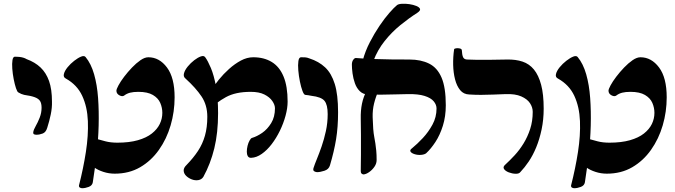

<svg xmlns="http://www.w3.org/2000/svg" viewBox="-20 -907 3574 1016"><path d="M173 -194Q165 -194 160 -196.5Q155 -199 156 -208Q158 -221 169 -240Q180 -259 190 -284.5Q200 -310 200 -337Q200 -360 192 -372.5Q184 -385 164 -392.5Q144 -400 108 -405Q100 -407 92.5 -410Q85 -413 77 -418Q71 -421 64.5 -440.5Q58 -460 52.5 -488Q47 -516 45 -543.5Q43 -571 46 -589Q49 -607 59 -607Q70 -607 81 -606Q92 -605 102.5 -602Q113 -599 121 -594Q165 -578 194.5 -550Q224 -522 239.5 -478.5Q255 -435 255 -369Q256 -337 248.5 -301Q241 -265 230 -231Q223 -207 206 -200.5Q189 -194 173 -194Z M587 12Q556 12 527 2.5Q498 -7 479.5 -20.5Q461 -34 461 -45Q462 -63 464 -86Q466 -109 470 -131Q474 -153 478 -168Q481 -175 496.5 -170.5Q512 -166 539 -159Q566 -152 601 -152Q664 -152 709.5 -165Q755 -178 783.5 -200.5Q812 -223 825.5 -251Q839 -279 839 -310Q839 -337 828 -362.5Q817 -388 789 -404.5Q761 -421 712 -421Q686 -421 668.5 -416.5Q651 -412 638 -402Q628 -394 612 -402.5Q596 -411 596 -427Q596 -435 607 -455.5Q618 -476 637 -501Q656 -526 678.5 -549.5Q701 -573 723.5 -588.5Q746 -604 765 -604Q823 -604 863.5 -550Q904 -496 904 -392Q904 -316 883 -244Q862 -172 821 -114Q780 -56 721.5 -22Q663 12 587 12ZM398 74Q421 -16 434.5 -103Q448 -190 445 -266Q442 -342 415 -400Q388 -458 329 -491Q314 -498 318 -515Q322 -532 337.5 -551Q353 -570 373 -585.5Q393 -601 409.5 -607.5Q426 -614 433 -605Q462 -570 478 -514Q494 -458 499 -388.5Q504 -319 502 -242Q500 -165 491 -88.5Q482 -12 471 58Q468 75 449.5 82Q431 89 415 89Q408 89 402.5 85.5Q397 82 398 74Z M1310 -72Q1297 -71 1291.5 -80.5Q1286 -90 1286 -104Q1286 -119 1290 -135.5Q1294 -152 1301 -164Q1308 -176 1313 -177Q1340 -185 1367.5 -204Q1395 -223 1415 -255.5Q1435 -288 1435 -334Q1435 -352 1421 -372.5Q1407 -393 1379 -407Q1351 -421 1307 -421Q1266 -421 1233.5 -414Q1201 -407 1175.5 -393Q1150 -379 1126 -361Q1118 -353 1109.5 -360Q1101 -367 1095 -379.5Q1089 -392 1089 -401Q1089 -411 1102 -434Q1115 -457 1138.5 -486Q1162 -515 1192 -542Q1222 -569 1254.5 -586.5Q1287 -604 1320 -604Q1377 -604 1418 -579Q1459 -554 1480.5 -502Q1502 -450 1502 -369Q1502 -335 1491 -294.5Q1480 -254 1461 -215Q1442 -176 1417.5 -144Q1393 -112 1365 -92.5Q1337 -73 1310 -72ZM1056 29Q1047 43 1030 46Q1013 49 995.5 42.5Q978 36 965.5 24Q953 12 952 -3.5Q951 -19 968 -35Q1003 -71 1027.5 -108Q1052 -145 1064.5 -189Q1077 -233 1077 -289Q1077 -351 1046.5 -396.5Q1016 -442 962 -491Q949 -501 953.5 -518.5Q958 -536 973.5 -555Q989 -574 1008 -588.5Q1027 -603 1043 -608.5Q1059 -614 1066 -604Q1080 -585 1096 -547Q1112 -509 1123 -450Q1134 -391 1134 -308Q1134 -204 1114 -122Q1094 -40 1056 29Z M1658 4Q1651 4 1643 -0.5Q1635 -5 1639 -18Q1645 -37 1657 -66Q1669 -95 1682 -132.5Q1695 -170 1704.5 -213.5Q1714 -257 1714 -303Q1714 -353 1697 -373.5Q1680 -394 1628 -400Q1620 -402 1611.5 -403Q1603 -404 1595 -405Q1588 -406 1580.5 -426Q1573 -446 1567 -475.5Q1561 -505 1558.5 -534.5Q1556 -564 1559 -584Q1562 -604 1573 -604Q1584 -604 1594.5 -603.5Q1605 -603 1617 -598Q1667 -582 1700.5 -550.5Q1734 -519 1751.5 -462.5Q1769 -406 1769 -313Q1769 -235 1758.5 -170.5Q1748 -106 1726 -32Q1720 -11 1697 -3.5Q1674 4 1658 4Z M2235 -96Q2226 -89 2208.5 -87.5Q2191 -86 2174.5 -91Q2158 -96 2152.5 -104.5Q2147 -113 2161 -123Q2188 -145 2217.5 -176.5Q2247 -208 2268.5 -247.5Q2290 -287 2290 -333Q2290 -353 2275 -371Q2260 -389 2226.5 -399.5Q2193 -410 2139 -409Q2109 -409 2071 -407.5Q2033 -406 1994.5 -406Q1956 -406 1926 -407Q1901 -408 1884 -424.5Q1867 -441 1858 -466.5Q1849 -492 1845.5 -518.5Q1842 -545 1842 -565Q1842 -581 1849.5 -591Q1857 -601 1864 -600Q1900 -597 1949.5 -595Q1999 -593 2051.5 -592.5Q2104 -592 2147 -592Q2207 -592 2250.5 -570.5Q2294 -549 2316.5 -496.5Q2339 -444 2339 -350Q2339 -291 2323.5 -241.5Q2308 -192 2284 -155.5Q2260 -119 2235 -96ZM1904 16Q1899 16 1894 12Q1889 8 1889 -1Q1889 -27 1889.5 -47Q1890 -67 1890 -87.5Q1890 -108 1890 -133Q1890 -158 1890 -193Q1890 -228 1889 -278Q1888 -322 1895.5 -358.5Q1903 -395 1921 -429L1984 -430Q1968 -394 1959.5 -359.5Q1951 -325 1952 -287Q1953 -250 1955 -225Q1957 -200 1960.5 -182Q1964 -164 1966.5 -147Q1969 -130 1971 -109.5Q1973 -89 1973 -60Q1973 -41 1961 -24Q1949 -7 1933 4Q1917 15 1904 16ZM1956 -585 1900 -589Q1913 -637 1937 -683.5Q1961 -730 1988 -770Q2015 -810 2040.5 -839Q2066 -868 2081 -880Q2089 -886 2107.5 -887Q2126 -888 2146.5 -885Q2167 -882 2183 -875.5Q2199 -869 2202.5 -860Q2206 -851 2188 -839Q2144 -811 2098.5 -774Q2053 -737 2015.5 -690Q1978 -643 1956 -585Z M2383 -646Q2384 -650 2393.5 -651.5Q2403 -653 2413.5 -650.5Q2424 -648 2424 -640Q2425 -618 2430 -605.5Q2435 -593 2451 -592Q2477 -591 2503.5 -590.5Q2530 -590 2567.5 -590.5Q2605 -591 2663 -592Q2709 -593 2745 -581Q2781 -569 2805.5 -539Q2830 -509 2843.5 -458.5Q2857 -408 2857 -332Q2857 -274 2846 -222Q2835 -170 2817.5 -127.5Q2800 -85 2778 -52.5Q2756 -20 2734 3Q2727 13 2708.5 12.5Q2690 12 2672 5Q2654 -2 2647 -13Q2640 -24 2654 -36Q2678 -58 2703.5 -85.5Q2729 -113 2750.5 -148Q2772 -183 2785.5 -224.5Q2799 -266 2799 -315Q2799 -339 2784.5 -361Q2770 -383 2738 -397Q2706 -411 2655 -409Q2622 -408 2589.5 -406.5Q2557 -405 2525 -405Q2493 -405 2463 -407Q2433 -408 2415 -430Q2397 -452 2388 -487Q2379 -522 2378 -563.5Q2377 -605 2383 -646Z M3191 12Q3160 12 3131 2.5Q3102 -7 3083.5 -20.5Q3065 -34 3065 -45Q3066 -63 3068 -86Q3070 -109 3074 -131Q3078 -153 3082 -168Q3085 -175 3100.5 -170.5Q3116 -166 3143 -159Q3170 -152 3205 -152Q3268 -152 3313.5 -165Q3359 -178 3387.5 -200.5Q3416 -223 3429.5 -251Q3443 -279 3443 -310Q3443 -337 3432 -362.5Q3421 -388 3393 -404.5Q3365 -421 3316 -421Q3290 -421 3272.5 -416.5Q3255 -412 3242 -402Q3232 -394 3216 -402.5Q3200 -411 3200 -427Q3200 -435 3211 -455.5Q3222 -476 3241 -501Q3260 -526 3282.5 -549.5Q3305 -573 3327.5 -588.5Q3350 -604 3369 -604Q3427 -604 3467.5 -550Q3508 -496 3508 -392Q3508 -316 3487 -244Q3466 -172 3425 -114Q3384 -56 3325.5 -22Q3267 12 3191 12ZM3002 74Q3025 -16 3038.5 -103Q3052 -190 3049 -266Q3046 -342 3019 -400Q2992 -458 2933 -491Q2918 -498 2922 -515Q2926 -532 2941.5 -551Q2957 -570 2977 -585.5Q2997 -601 3013.5 -607.5Q3030 -614 3037 -605Q3066 -570 3082 -514Q3098 -458 3103 -388.5Q3108 -319 3106 -242Q3104 -165 3095 -88.5Q3086 -12 3075 58Q3072 75 3053.5 82Q3035 89 3019 89Q3012 89 3006.5 85.5Q3001 82 3002 74Z"/></svg>

Font: Noto Rashi Hebrew ExtraBold
Style: Regular
Weight: 800
Version: Version 1.006